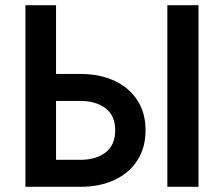

<svg xmlns="http://www.w3.org/2000/svg" viewBox="-20 -720 863 740"><path d="M625 -700H745V0H625ZM78 -700H196V-435H289Q365 -435 421.5 -408.5Q478 -382 509.5 -333.5Q541 -285 541 -218Q541 -151 509.5 -102Q478 -53 421.5 -26.5Q365 0 289 0H78ZM289 -331H196V-104H289Q350 -104 387 -132.5Q424 -161 424 -218Q424 -274 387 -302.5Q350 -331 289 -331Z"/></svg>

Font: Jost* Medium
Style: Regular
Weight: 500
Version: Version 3.7